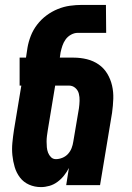

<svg xmlns="http://www.w3.org/2000/svg" viewBox="-20 -755 540 783"><path d="M147 8Q121 8 98.5 -2Q76 -12 61.5 -31Q47 -50 40 -73.5Q33 -97 30.5 -122Q28 -147 30.5 -173Q33 -199 37 -225L67 -406H60V-520H86L92 -560Q96 -584 105.5 -608.5Q115 -633 131.5 -654.5Q148 -676 169.5 -692Q191 -708 215.5 -718Q240 -728 265 -731.5Q290 -735 315 -735H412L413 -621H297Q283 -621 269.5 -613.5Q256 -606 247.5 -594Q239 -582 234.5 -568.5Q230 -555 227 -541L224 -520H280Q308 -520 334.5 -513.5Q361 -507 382.5 -492Q404 -477 417.5 -454.5Q431 -432 437 -406Q443 -380 442 -352Q441 -324 437 -295L388 0H250L261 -70Q253 -54 241 -39Q229 -24 214 -13Q199 -2 181.5 3Q164 8 147 8ZM208 -106Q221 -106 234.5 -111.5Q248 -117 257.5 -127.5Q267 -138 272 -151Q277 -164 279 -178L302 -314Q304 -329 304.5 -344Q305 -359 301.5 -373Q298 -387 287 -396.5Q276 -406 261 -406H205L175 -225Q173 -213 171.5 -201Q170 -189 170 -177.5Q170 -166 171 -154.5Q172 -143 176 -132.5Q180 -122 188 -114Q196 -106 208 -106Z"/></svg>

Font: Iosevka Heavy Oblique
Style: Regular
Weight: 900
Italic angle: -9°
Monospace: yes
Designer: Belleve Invis
Foundry: Belleve Invis
Version: Version 32.5.0; ttfautohint (v1.8.4)